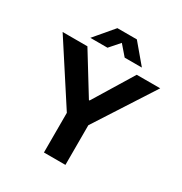

<svg xmlns="http://www.w3.org/2000/svg" viewBox="-198 -1016 1096 1159"><g transform="rotate(30 349.5 -436.0)"><path d="M275.3 0V-276.4L9.3 -686.4H182L352.3 -409.7H357.1L525.9 -686.4H689.4L425.1 -276.4V0ZM171.9 -739.5 284 -871.7H419.7L531 -739.5H411.1L323.4 -841L379.8 -840.2L291.3 -739.5Z"/></g></svg>

Font: Archivo Variable SemiBold
Style: Regular
Weight: 600
Designer: Hector Gatti
Foundry: Omnibus-Type
Version: Version 2.001